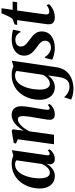

<svg xmlns="http://www.w3.org/2000/svg" viewBox="734 -1450 966 2473"><g transform="rotate(-90 1216.5 -213.0)"><path d="M454 -92.5Q451 -71.5 456.8 -63.5Q462.5 -55.5 472.5 -55.5Q481.5 -55.5 492.5 -61.5Q503.5 -67.5 517.5 -81L530.5 -55.5Q523 -45 505.5 -29.2Q488 -13.5 462.2 -1.5Q436.5 10.5 404 10.5Q370.5 10.5 353.2 -8Q336 -26.5 337.5 -58.5L342.5 -93Q328.5 -68 305.8 -44Q283 -20 253 -4.8Q223 10.5 186.5 10.5Q136.5 10.5 100.2 -14Q64 -38.5 44.8 -82.5Q25.5 -126.5 25.5 -185.5Q25.5 -238 39 -290Q52.5 -342 79 -388Q105.5 -434 144.5 -469.5Q183.5 -505 234.2 -525Q285 -545 347 -545Q374.5 -545 401.8 -538.8Q429 -532.5 450.5 -523.5L519.5 -543ZM388.5 -483Q380.5 -491 367.8 -496.2Q355 -501.5 338 -501.5Q299.5 -501.5 270 -482Q240.5 -462.5 219 -429.8Q197.5 -397 183.8 -355.5Q170 -314 163.2 -269.5Q156.5 -225 156.5 -183Q156.5 -138 165.8 -109.2Q175 -80.5 191 -66.8Q207 -53 228 -53Q245.5 -53 262.2 -61.5Q279 -70 294 -84.5Q309 -99 321 -117.5Q333 -136 341.5 -156.5Z M771 -389.5Q788 -420.5 809.5 -448.5Q831 -476.5 857 -498.5Q883 -520.5 912 -533Q941 -545.5 973 -545.5Q1026 -545.5 1055.8 -514.2Q1085.5 -483 1085.5 -417Q1085.5 -396.5 1081.8 -366.8Q1078 -337 1072.8 -304.8Q1067.5 -272.5 1062.5 -243Q1058.5 -216.5 1053.2 -187Q1048 -157.5 1044.2 -130.8Q1040.5 -104 1039.5 -85.5Q1039.5 -68.5 1044.2 -62Q1049 -55.5 1056.5 -55.5Q1065.5 -55.5 1076.8 -61.2Q1088 -67 1102.5 -80.5L1114.5 -55Q1107 -45 1089 -29.2Q1071 -13.5 1044 -1.5Q1017 10.5 980.5 10.5Q956.5 10.5 941 2.5Q925.5 -5.5 918 -20.5Q910.5 -35.5 910.5 -55.5Q911 -67.5 913.2 -86.2Q915.5 -105 919.2 -128Q923 -151 927.2 -175.2Q931.5 -199.5 935 -221.5Q939 -244 943 -268.2Q947 -292.5 950.5 -316.2Q954 -340 956 -361.2Q958 -382.5 958 -399.5Q958 -424 953.5 -438.2Q949 -452.5 939.2 -458.8Q929.5 -465 912.5 -465Q894.5 -465 873.5 -452.5Q852.5 -440 831.8 -418.5Q811 -397 792.5 -370.2Q774 -343.5 761.5 -314L718 0H595.5L659.5 -465.5L605.5 -489.5L611 -518.5L767 -545L788 -532Z M1587.5 30.5Q1579.5 90 1553.2 132Q1527 174 1488.8 200Q1450.5 226 1405.5 238.2Q1360.5 250.5 1314.5 250.5Q1286 250.5 1258.2 246.5Q1230.5 242.5 1207.8 235.5Q1185 228.5 1171 219.5L1201.5 128.5Q1212 145.5 1233.2 162Q1254.5 178.5 1281.2 189.2Q1308 200 1334.5 200Q1371 200 1396.8 186Q1422.5 172 1438.5 141Q1454.5 110 1462 60L1482 -78Q1467.5 -55.5 1445.8 -35.2Q1424 -15 1395.2 -2.2Q1366.5 10.5 1331.5 10.5Q1280 10.5 1243.2 -13.8Q1206.5 -38 1187.2 -82.8Q1168 -127.5 1168 -188.5Q1168 -241 1181.2 -292.5Q1194.5 -344 1220.8 -389.5Q1247 -435 1285.8 -470Q1324.5 -505 1375.8 -525Q1427 -545 1490 -545Q1522 -545 1550.2 -538.5Q1578.5 -532 1599.5 -522.5L1671.5 -543.5ZM1540 -481.5Q1531.5 -490.5 1517 -496Q1502.5 -501.5 1483 -501.5Q1442.5 -501.5 1412.2 -481.5Q1382 -461.5 1360.5 -427.8Q1339 -394 1325.5 -352.2Q1312 -310.5 1305.8 -266.8Q1299.5 -223 1299.5 -183.5Q1299.5 -150 1305 -125.5Q1310.5 -101 1320.5 -84.8Q1330.5 -68.5 1344.5 -60.8Q1358.5 -53 1375 -53Q1399 -53 1421.8 -66.5Q1444.5 -80 1462.5 -101.2Q1480.5 -122.5 1490.5 -146Z M2051.5 -432.5H2038Q2030.5 -455.5 2005 -476.5Q1979.5 -497.5 1941.5 -497.5Q1917.5 -497.5 1897.8 -489.8Q1878 -482 1866.2 -467Q1854.5 -452 1854 -429Q1853.5 -405.5 1864.8 -386Q1876 -366.5 1895.8 -349.5Q1915.5 -332.5 1940.5 -314.5Q1970 -294 1994.5 -272.2Q2019 -250.5 2033.8 -223Q2048.5 -195.5 2048.5 -157Q2048.5 -116 2032 -84.5Q2015.5 -53 1986.2 -32Q1957 -11 1918.5 -0.2Q1880 10.5 1835.5 10.5Q1806.5 10.5 1775.2 5Q1744 -0.5 1719.5 -8.5Q1695 -16.5 1685 -24.5L1707.5 -118H1719.5Q1728.5 -99 1747 -80.8Q1765.5 -62.5 1789.5 -50.8Q1813.5 -39 1840.5 -39Q1863.5 -39 1883.8 -47.2Q1904 -55.5 1916.8 -72.2Q1929.5 -89 1929.5 -114Q1929.5 -138.5 1917.2 -157.5Q1905 -176.5 1884.2 -193.5Q1863.5 -210.5 1837.5 -228Q1814 -244 1790.8 -265.5Q1767.5 -287 1752.2 -316.5Q1737 -346 1737 -385.5Q1737 -434.5 1764 -470.2Q1791 -506 1838.5 -525.2Q1886 -544.5 1948 -544.5Q1973 -544.5 1998 -541.8Q2023 -539 2042.5 -534.8Q2062 -530.5 2071 -526.5Z M2277.5 -181Q2274.5 -160 2272.5 -144Q2270.5 -128 2269.2 -115.8Q2268 -103.5 2268 -93Q2268 -76.5 2276.8 -68.8Q2285.5 -61 2300.5 -61Q2326.5 -61 2348.8 -71Q2371 -81 2388.5 -96.5L2399.5 -64Q2383.5 -44.5 2357.5 -27.5Q2331.5 -10.5 2298.8 0Q2266 10.5 2228 10.5Q2189 10.5 2164.2 -8.8Q2139.5 -28 2140.5 -70Q2140.5 -75.5 2141.2 -84Q2142 -92.5 2143.8 -105.5Q2145.5 -118.5 2148 -136.5Q2150.5 -154.5 2154 -179L2194.5 -474.5H2132.5L2139.5 -507.5L2208.5 -533.5Q2221 -546 2235 -571.5Q2249 -597 2261.2 -625.5Q2273.5 -654 2282 -676H2347.5L2326.5 -532.5H2433L2425 -474.5H2318.5Z"/></g></svg>

Font: Merriweather 72pt SemiBold
Style: Italic
Weight: 600
Italic angle: -7.8°
Version: Version 2.101